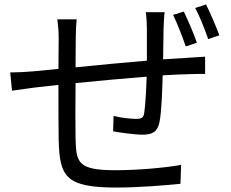

<svg xmlns="http://www.w3.org/2000/svg" viewBox="-20 -811 1040 864"><path d="M807 -759 759 -744C778 -705 801 -645 816 -602L866 -619C852 -660 825 -722 807 -759ZM907 -791 858 -775C879 -738 901 -680 917 -635L967 -652C952 -693 926 -754 907 -791ZM26 -485 34 -403C62 -407 105 -413 136 -417L243 -429C243 -329 243 -223 244 -180C249 -21 270 33 502 33C603 33 725 23 792 16L795 -69C730 -57 606 -45 498 -45C325 -45 323 -83 320 -191C319 -230 319 -334 320 -437C420 -447 537 -458 640 -466C638 -403 634 -336 629 -303C626 -280 615 -276 591 -276C568 -276 525 -281 491 -289L489 -220C516 -215 585 -205 621 -205C667 -205 689 -218 698 -263C707 -309 710 -398 712 -472C756 -475 794 -476 824 -477C849 -478 887 -479 903 -478V-556C879 -554 850 -553 825 -551L714 -544L716 -683C717 -705 718 -739 721 -756H636C639 -739 641 -703 641 -681V-538C534 -529 418 -518 320 -508L321 -644C321 -674 323 -702 325 -724H238C242 -694 244 -670 244 -640L243 -501L130 -490C94 -487 57 -485 26 -485Z"/></svg>

Font: Noto Sans Mono CJK HK
Style: Regular
Weight: 400
Designer: Ryoko NISHIZUKA 西塚涼子 (kana, bopomofo & ideographs); Paul D. Hunt (Latin, Greek & Cyrillic); Sandoll Communications 산돌커뮤니
Foundry: Adobe
Version: Version 2.004;hotconv 1.0.118;makeotfexe 2.5.65603